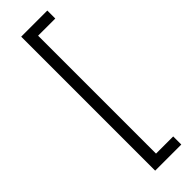

<svg xmlns="http://www.w3.org/2000/svg" viewBox="-312 -743 949 949"><g transform="rotate(-45 162.5 -268.5)"><path d="M108.4 -737.3H291V-681.6H170.9V142.6H291V199.2H108.4Z"/></g></svg>

Font: Pretendard Light
Style: Regular
Weight: 300
Designer: Base glyphs from Inter by Rasmus Andersson; Hangeul glyphs from Noto Sans CJK(Source Han Sans) by Jang Soo-young and Kan
Foundry: Kil Hyung-jin
Version: Version 1.309